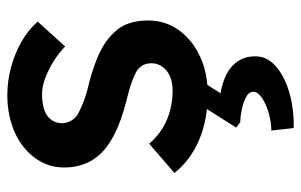

<svg xmlns="http://www.w3.org/2000/svg" viewBox="-169 -409 823 525"><g transform="rotate(-90 242.5 -146.5)"><path d="M32 -81 112 -150Q142 -116 179 -101Q216 -86 257 -86Q274 -86 287.5 -90Q301 -94 311 -102Q321 -110 326.5 -120.5Q332 -131 332 -144Q332 -168 314 -182Q304 -189 282.5 -197Q261 -205 227 -213Q173 -227 137 -245.5Q101 -264 81 -287Q64 -306 55.5 -330Q47 -354 47 -382Q47 -417 62.5 -445.5Q78 -474 105 -495Q132 -516 168 -527Q204 -538 243 -538Q283 -538 320.5 -528Q358 -518 390.5 -499.5Q423 -481 446 -455L378 -380Q359 -398 336.5 -412Q314 -426 291 -434.5Q268 -443 248 -443Q229 -443 214 -439.5Q199 -436 189 -429Q179 -422 173.5 -411.5Q168 -401 168 -387Q169 -375 174.5 -364.5Q180 -354 190 -347Q201 -340 223 -331Q245 -322 280 -314Q329 -301 362 -285Q395 -269 414 -248Q433 -230 441 -206Q449 -182 449 -153Q449 -106 422.5 -69Q396 -32 350.5 -11Q305 10 248 10Q178 10 122.5 -13.5Q67 -37 32 -81ZM148 184Q170 184 195 177Q220 170 237 158.5Q254 147 254 135Q254 122 239 114.5Q224 107 205 103Q186 99 171 99L156 88L227 -24H294L250 45Q301 54 326 78.5Q351 103 351 139Q351 167 333 187Q315 207 286 220.5Q257 234 222.5 240Q188 246 155 245Z"/></g></svg>

Font: Our Lexend Medium
Style: Regular
Weight: 500
Designer: Bonnie Shaver-Troup, Thomas Jockin
Foundry: Lexend
Version: Version 1.007